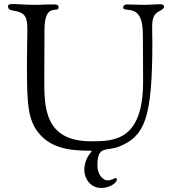

<svg xmlns="http://www.w3.org/2000/svg" viewBox="-20 -730 855 954"><path d="M20 -697C20 -692 21 -681 42 -678C110 -668 116 -644 116 -575C116 -544 114 -500 114 -431V-414C114 -209 115 -118 195 -45C284 37 436 12 436 21C436 25 399 54 399 115C399 158 430 204 483 204C529 204 561 176 561 162C561 156 557 155 554 155C546 155 539 166 514 166C488 166 464 132 464 94C464 -12 507 25 575 -3C698 -55 737 -138 737 -520C737 -550 736 -570 736 -587C736 -624 738 -636 747 -653C758 -674 795 -680 795 -696C795 -701 795 -709 774 -709C755 -709 731 -706 689 -706C678 -706 624 -708 612 -708C596 -708 592 -700 592 -692C592 -676 630 -687 654 -670C689 -646 690 -590 690 -536C690 -494 691 -494 691 -324C691 -29 544 -28 432 -28C200 -28 200 -199 200 -336C200 -395 201 -465 201 -552V-580C201 -724 271 -660 271 -694C271 -707 259 -708 250 -708C175 -708 203 -706 156 -706C100 -706 71 -710 43 -710C20 -710 20 -704 20 -697Z"/></svg>

Font: OFL Sorts Mill Goudy
Style: Regular
Weight: 500
Version: Version 003.000